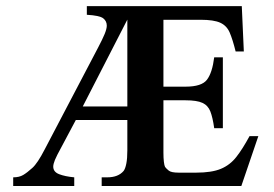

<svg xmlns="http://www.w3.org/2000/svg" viewBox="-20 -619 913 639"><path d="M839.8 -166 783.2 0H318.4V-28.8H336.9Q373.5 -28.8 391.6 -50.3Q397 -57.6 400.4 -74.5Q403.8 -91.3 403.8 -118.7V-219.7H232.4L184.1 -128.9Q168.5 -100.6 162.8 -86.7Q157.2 -72.8 157.2 -64.5Q157.2 -46.9 176.8 -39.3Q196.3 -31.7 227.1 -28.8V0H23.9V-28.8Q43.9 -28.8 57.1 -36.6Q70.3 -44.4 87.6 -60.1Q105 -75.7 128.4 -121.1L306.6 -460.9Q321.3 -488.8 328.4 -506.1Q335.4 -523.4 335.4 -533.7Q335.4 -548.8 323.5 -558.1Q311.5 -567.4 269 -569.8V-598.6H784.7L791.5 -447.8H764.2Q754.4 -487.3 744.6 -510.3Q734.9 -533.2 713.4 -543.2Q691.9 -553.2 647.5 -553.2H523.9V-330.6H597.7Q651.4 -330.6 668.9 -353.8Q686.5 -377 692.9 -428.2H721.7V-192.4H692.9Q688 -227.5 680.2 -247.8Q672.4 -268.1 653.8 -276.6Q635.3 -285.2 597.7 -285.2H523.9V-110.8Q523.9 -93.3 525.4 -80.6Q526.9 -67.9 529.3 -63.5Q533.2 -58.1 541.5 -51.3Q549.8 -44.4 574.7 -44.4H632.8Q684.6 -44.4 715.1 -57.1Q745.6 -69.8 766.6 -96.7Q787.6 -123.5 810.5 -166ZM403.8 -264.6V-553.7L255.4 -264.6Z"/></svg>

Font: Scheherazade New SemiBold
Style: Regular
Weight: 600
Designer: SIL International
Foundry: SIL International
Version: Version 4.000